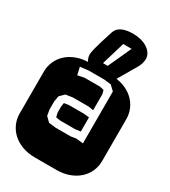

<svg xmlns="http://www.w3.org/2000/svg" viewBox="-229 -1065 1037 1174"><g transform="rotate(30 289.0 -478.0)"><path d="M424.3 -221.7V-333V-546.9V-587.9L391.1 -619.1L342.3 -625H231L173.8 -618.2L186 -564.9L231.9 -574.2H340.8L370.1 -567.9L377 -542V-428.2L342.3 -434.1H231L182.1 -426.8L150.9 -396L144 -356V-298.8L150.9 -257.8L182.1 -227.1L231 -221.2H337.9L376 -227.1ZM377 -277.8 338.9 -272.9H233.9L203.1 -277.8L196.3 -307.1V-349.1L200.2 -377L233.9 -381.8H339.8L377 -377.9V-304.2ZM364.3 -668.9Q413.6 -668.9 453.6 -654.3Q493.7 -639.6 521.7 -614.3Q549.8 -588.9 564.9 -554.9Q580.1 -521 580.1 -482.9V-186Q580.1 -147.9 564.9 -114Q549.8 -80.1 521.7 -54.7Q493.7 -29.3 453.6 -14.6Q413.6 0 364.3 0H213.9Q164.6 0 124.5 -14.6Q84.5 -29.3 56.4 -54.7Q28.3 -80.1 13.2 -114Q-2 -147.9 -2 -186V-482.9Q-2 -521 13.2 -554.9Q28.3 -588.9 56.4 -614.3Q84.5 -639.6 124.5 -654.3Q164.6 -668.9 213.9 -668.9ZM247.1 -631.3Q235.8 -636.2 225.1 -644.3Q214.4 -652.3 206.1 -663.1Q197.8 -673.8 192.9 -686.8Q188 -699.7 188 -714.4Q188 -719.2 189.5 -729.5Q190.9 -739.7 196.3 -760.5Q201.7 -781.2 211.7 -814.9Q221.7 -848.6 238.8 -900.9Q244.6 -916 255.9 -926.8Q267.1 -937.5 282.5 -943.8Q297.9 -950.2 316.7 -953.1Q335.4 -956.1 356 -956.1Q383.3 -956.1 409.2 -949.7Q435.1 -943.4 455.3 -930.9Q475.6 -918.5 487.8 -900.1Q500 -881.8 500 -857.9Q499.5 -844.2 494.9 -827.9Q490.2 -811.5 479 -793L401.9 -661.1Q396 -651.4 391.1 -644Q386.2 -636.7 380.9 -631.3ZM393.1 -871.1H334L285.2 -708H318.8Z"/></g></svg>

Font: Monofett
Style: Regular
Weight: 400
Designer: vernon adams
Foundry: vernon adams
Version: Version 1.000